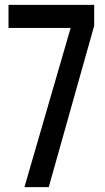

<svg xmlns="http://www.w3.org/2000/svg" viewBox="-20 -770 430 790"><path d="M80.5 0 282.5 -696 313 -655H15V-750H367.5V-664L180.5 0Z"/></svg>

Font: Mohave Light Medium
Style: Regular
Weight: 500
Version: Version 2.003